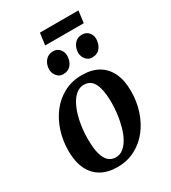

<svg xmlns="http://www.w3.org/2000/svg" viewBox="-219 -1017 1012 1138"><g transform="rotate(-30 287.0 -448.0)"><path d="M330 -566Q396 -566 441.8 -539.8Q487.5 -513.5 511.8 -463.2Q536 -413 536 -340Q536.5 -270.5 516.2 -207Q496 -143.5 457.8 -94.2Q419.5 -45 365 -16.2Q310.5 12.5 242.5 12.5Q177.5 12.5 131.8 -13.8Q86 -40 62 -90.2Q38 -140.5 37.5 -212Q37 -282.5 57.2 -346.5Q77.5 -410.5 115.5 -459.8Q153.5 -509 207.8 -537.5Q262 -566 330 -566ZM312.5 -510.5Q283 -510.5 260 -492.2Q237 -474 220.2 -443.2Q203.5 -412.5 192.5 -374.2Q181.5 -336 176.5 -295.2Q171.5 -254.5 172 -217Q172 -154 183 -115.8Q194 -77.5 214.2 -60Q234.5 -42.5 262.5 -42.5Q292 -42.5 314.5 -60.8Q337 -79 353.8 -109.8Q370.5 -140.5 381 -179Q391.5 -217.5 396.8 -258.2Q402 -299 402 -336.5Q401.5 -399.5 391 -437.8Q380.5 -476 360.8 -493.2Q341 -510.5 312.5 -510.5ZM237.5 -625Q213 -625 196 -645.5Q179 -666 179.5 -692.5Q180.5 -726.5 200.2 -750Q220 -773.5 252 -773.5Q281.5 -773.5 297.5 -753.8Q313.5 -734 313.5 -709Q313 -674 293.8 -649.5Q274.5 -625 237.5 -625ZM436 -625Q411.5 -625 394.5 -645.5Q377.5 -666 378 -692.5Q379 -726.5 398.5 -750Q418 -773.5 450.5 -773.5Q479.5 -773.5 496 -753.8Q512.5 -734 512 -709Q511.5 -674 492.2 -649.5Q473 -625 436 -625ZM241.5 -908H505L494.5 -826.5H230.5Z"/></g></svg>

Font: Merriweather 24pt SemiBold
Style: Italic
Weight: 600
Italic angle: -7.8°
Version: Version 2.101